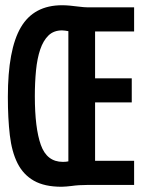

<svg xmlns="http://www.w3.org/2000/svg" viewBox="-20 -722 540 733"><path d="M492 -16H316Q298 -16 282.5 -15Q267 -14 253 -12Q243 -11 233.5 -10Q224 -9 215 -9Q150 -9 109.5 -32Q69 -55 47 -98.5Q25 -142 17.5 -206Q10 -270 10 -352Q10 -533 59.5 -617.5Q109 -702 217 -702Q231 -702 247 -700.5Q263 -699 278 -697Q302 -694 314 -694H492V-602H343V-423H483V-331H343V-108H492ZM241 -603Q236 -604 229 -605Q222 -606 217 -606Q185 -606 165 -586.5Q145 -567 133.5 -533Q122 -499 117.5 -453Q113 -407 113 -355Q113 -233 136 -168.5Q159 -104 220 -104Q227 -104 231.5 -104.5Q236 -105 241 -106Z"/></svg>

Font: D2Coding ligature
Style: Bold
Weight: 700
Monospace: yes
Designer: Yong-Rak Park; Jeong-Hwan Yoon; Sang-Min Lee;
Foundry: NHN Corporation
Version: Version 1.3.2; Build 20180524